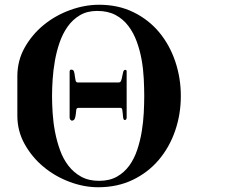

<svg xmlns="http://www.w3.org/2000/svg" viewBox="-20 -774 1040 808"><path d="M53 -453Q53 -519 84 -574Q115 -629 164 -669Q213 -709 274.5 -731.5Q336 -754 397 -754Q478 -754 542 -722.5Q606 -691 650 -638Q694 -585 717.5 -515.5Q741 -446 741 -370Q741 -293 717 -223.5Q693 -154 648 -101Q603 -48 538.5 -17Q474 14 393 14Q333 14 272 -9Q211 -32 162.5 -72.5Q114 -113 83.5 -168Q53 -223 53 -287ZM199 -370Q199 -338 201.5 -298.5Q204 -259 211.5 -219.5Q219 -180 232.5 -142.5Q246 -105 268 -76.5Q290 -48 321.5 -30.5Q353 -13 397 -13Q441 -13 472 -30.5Q503 -48 524 -77Q545 -106 557.5 -143.5Q570 -181 576.5 -220.5Q583 -260 585 -299Q587 -338 587 -370Q587 -403 585 -443Q583 -483 576 -522.5Q569 -562 555.5 -599Q542 -636 520 -665Q498 -694 466 -711Q434 -728 389 -728Q347 -728 316.5 -710Q286 -692 265 -662.5Q244 -633 231 -595.5Q218 -558 211 -518Q204 -478 201.5 -439.5Q199 -401 199 -370ZM273 -277V-472Q273 -481 280 -481Q289 -481 291.5 -472.5Q294 -464 295 -454Q296 -444 298 -435.5Q300 -427 307 -427H480Q487 -427 490 -435.5Q493 -444 494.5 -453.5Q496 -463 498.5 -471.5Q501 -480 507 -480Q513 -480 513 -474V-277L510 -270L503 -269Q499 -272 498 -280.5Q497 -289 496.5 -297.5Q496 -306 494.5 -313Q493 -320 487 -320H310Q302 -320 301 -312Q300 -304 299 -294Q298 -284 295 -275.5Q292 -267 282 -266L276 -270Z"/></svg>

Font: SoukouMincho
Style: Regular
Weight: 400
Designer: Dr. Ken Lunde (project architect, glyph set definition & overall production); Masataka HATTORI  (production & ideograph 
Foundry: Adobe Systems Incorporated
Version: Version 1.00